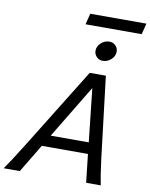

<svg xmlns="http://www.w3.org/2000/svg" viewBox="-121 -1152 962 1232"><g transform="rotate(10 360.5 -536.5)"><path d="M527.3 0 506.8 -184.1H206.1L95.2 0H-9.8Q10.3 -28.8 34.7 -65.9Q59.1 -103 100.6 -169.9L427.7 -698.7H532.7L596.2 -169.9Q604.5 -103.5 610.6 -66.2Q616.7 -28.8 622.6 0ZM460.9 -605.5 251 -258.3H499ZM439.5 -845.2Q439.5 -874.5 463.4 -896.2Q487.3 -918 518.1 -918Q542 -918 558.1 -901.6Q574.2 -885.3 574.2 -862.3Q574.2 -833 550.3 -811Q526.4 -789.1 495.6 -789.1Q471.7 -789.1 455.6 -805.9Q439.5 -822.8 439.5 -845.2ZM347.2 -1001 365.2 -1072.8H731L712.9 -1001Z"/></g></svg>

Font: Andika
Style: Italic
Weight: 400
Italic angle: -14°
Designer: Victor Gaultney, Annie Olsen, Julie Remington, Don Collingsworth, Eric Hays, Becca Hirsbrunner
Foundry: SIL International
Version: Version 6.101